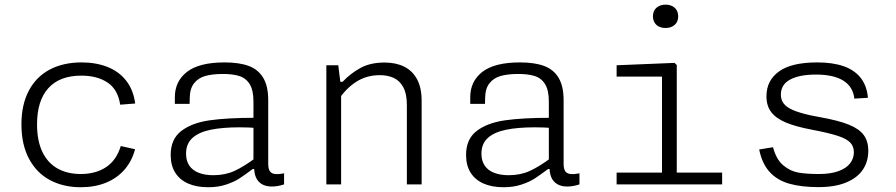

<svg xmlns="http://www.w3.org/2000/svg" viewBox="-20 -774 3760 806"><path d="M319 12Q246 12 189.8 -18Q133.5 -48 101.8 -107.5Q70 -167 70 -252Q70 -334.5 100.8 -393Q131.5 -451.5 188.5 -481.8Q245.5 -512 322.5 -512Q383 -512 431.2 -493Q479.5 -474 509.8 -435.2Q540 -396.5 547.5 -339.5L484.5 -334.5Q475 -398.5 431.5 -427.5Q388 -456.5 321.5 -456.5Q230.5 -456.5 183 -404Q135.5 -351.5 135.5 -252Q135.5 -183 158 -136.2Q180.5 -89.5 221.8 -66.5Q263 -43.5 319 -43.5Q382 -43.5 425.5 -72.5Q469 -101.5 487 -161L547 -147.5Q534 -98 502.8 -62Q471.5 -26 424.8 -7Q378 12 319 12Z M1106 -353V-87Q1106 -66.5 1112.2 -56.2Q1118.5 -46 1132.8 -43.8Q1147 -41.5 1172.5 -46.5V0Q1146 9 1121.5 9Q1094.5 9 1078 -1.8Q1061.5 -12.5 1054.2 -30Q1047 -47.5 1047 -69.5L1044 -78V-347.5Q1044 -395.5 1028 -421Q1012 -446.5 983.5 -455.2Q955 -464 911 -463.5Q869.5 -463 840.8 -454.8Q812 -446.5 794.5 -424.2Q777 -402 776.5 -362L776 -338H714V-365.5Q714 -433 765.2 -472.5Q816.5 -512 923 -512Q984.5 -512 1024.5 -497Q1064.5 -482 1085.2 -447Q1106 -412 1106 -353ZM985.5 -239.5Q913 -239.5 863.8 -229.2Q814.5 -219 787.8 -194.8Q761 -170.5 761 -129Q761 -99.5 774.5 -79.2Q788 -59 813.8 -48.8Q839.5 -38.5 875.5 -38.5Q925 -38.5 964.2 -56.5Q1003.5 -74.5 1052 -110.5L1058 -64.5H1041Q1002.5 -36 982.5 -23.2Q962.5 -10.5 929.2 0.8Q896 12 853.5 12Q804.5 12 769.2 -3.8Q734 -19.5 715.2 -49.8Q696.5 -80 696.5 -123.5Q696.5 -190 740.8 -224Q785 -258 859.2 -268.8Q933.5 -279.5 1050.5 -279.5L1064 -236.5Q1043 -238 1022.5 -238.8Q1002 -239.5 985.5 -239.5Z M1412 0H1350V-500H1400L1410 -420H1412ZM1688 0V-333.5Q1688 -380.5 1672.8 -408.2Q1657.5 -436 1632.2 -447.2Q1607 -458.5 1574.5 -458.5Q1518.5 -458.5 1474.8 -430.2Q1431 -402 1398 -351V-430.5H1418Q1450.5 -465 1492.2 -488.2Q1534 -511.5 1594.5 -511.5Q1641.5 -511.5 1676.2 -494.5Q1711 -477.5 1730.5 -441.8Q1750 -406 1750 -351V0Z M2346 -353V-87Q2346 -66.5 2352.2 -56.2Q2358.5 -46 2372.8 -43.8Q2387 -41.5 2412.5 -46.5V0Q2386 9 2361.5 9Q2334.5 9 2318 -1.8Q2301.5 -12.5 2294.2 -30Q2287 -47.5 2287 -69.5L2284 -78V-347.5Q2284 -395.5 2268 -421Q2252 -446.5 2223.5 -455.2Q2195 -464 2151 -463.5Q2109.5 -463 2080.8 -454.8Q2052 -446.5 2034.5 -424.2Q2017 -402 2016.5 -362L2016 -338H1954V-365.5Q1954 -433 2005.2 -472.5Q2056.5 -512 2163 -512Q2224.5 -512 2264.5 -497Q2304.5 -482 2325.2 -447Q2346 -412 2346 -353ZM2225.5 -239.5Q2153 -239.5 2103.8 -229.2Q2054.5 -219 2027.8 -194.8Q2001 -170.5 2001 -129Q2001 -99.5 2014.5 -79.2Q2028 -59 2053.8 -48.8Q2079.5 -38.5 2115.5 -38.5Q2165 -38.5 2204.2 -56.5Q2243.5 -74.5 2292 -110.5L2298 -64.5H2281Q2242.5 -36 2222.5 -23.2Q2202.5 -10.5 2169.2 0.8Q2136 12 2093.5 12Q2044.5 12 2009.2 -3.8Q1974 -19.5 1955.2 -49.8Q1936.5 -80 1936.5 -123.5Q1936.5 -190 1980.8 -224Q2025 -258 2099.2 -268.8Q2173.5 -279.5 2290.5 -279.5L2304 -236.5Q2283 -238 2262.5 -238.8Q2242 -239.5 2225.5 -239.5Z M2759 0V-480L2781.5 -452.5H2568.5V-500L2811.5 -510L2821 -501V0ZM2568.5 -49.5H3011.5V0H2568.5ZM2721 -705.5Q2721 -728.5 2735.8 -741.5Q2750.5 -754.5 2774 -754.5Q2797.5 -754.5 2812.2 -741.5Q2827 -728.5 2827 -705.5Q2827 -682.5 2812.2 -669.5Q2797.5 -656.5 2774 -656.5Q2758.5 -656.5 2746.5 -662.2Q2734.5 -668 2727.8 -679.2Q2721 -690.5 2721 -705.5Z M3623.5 -363.5 3566.5 -360Q3561 -410 3520.2 -435.5Q3479.5 -461 3405.5 -461Q3336 -461 3297 -440Q3258 -419 3258 -376.5Q3258 -355 3269.8 -339.5Q3281.5 -324 3308.2 -312.2Q3335 -300.5 3382 -290Q3401.5 -286.5 3420.5 -282.5Q3499.5 -268.5 3543.2 -250.8Q3587 -233 3606 -207Q3625 -181 3625 -141Q3625 -95.5 3601.8 -61.2Q3578.5 -27 3531.8 -7.8Q3485 11.5 3416 11.5Q3343.5 11.5 3293 -3Q3242.5 -17.5 3210.8 -52.2Q3179 -87 3167 -146.5L3225 -156Q3238.5 -105 3267.8 -80.2Q3297 -55.5 3331.5 -49.5Q3366 -43.5 3417.5 -43.5Q3467.5 -43.5 3500.5 -55.8Q3533.5 -68 3549 -88.8Q3564.5 -109.5 3564.5 -134.5Q3564.5 -160 3548.8 -176Q3533 -192 3496 -204Q3459 -216 3388.5 -229.5Q3319.5 -242.5 3278.2 -260Q3237 -277.5 3217.2 -303.8Q3197.5 -330 3197.5 -370Q3197.5 -436 3250 -474Q3302.5 -512 3411 -512Q3475.5 -512 3521 -496.2Q3566.5 -480.5 3592.8 -447.5Q3619 -414.5 3623.5 -363.5Z"/></svg>

Font: Monaspace Neon Var ExtraLight
Style: Regular
Weight: 200
Designer: Riley Cran and the Lettermatic Team
Version: Version 1.200 (Monaspace Neon Var)